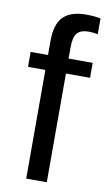

<svg xmlns="http://www.w3.org/2000/svg" viewBox="-84 -766 447 808"><g transform="rotate(10 139.5 -362.0)"><path d="M176.3 -464.4V0H88.4V-464.4H14.2V-528.3H88.4V-587.9Q88.4 -660.2 120.1 -691.9Q151.9 -723.6 217.3 -723.6Q253.9 -723.6 279.3 -717.8V-650.9Q255.9 -654.8 240.2 -654.8Q206.5 -654.8 191.4 -637.7Q176.3 -620.6 176.3 -575.7V-528.3H279.3V-464.4Z"/></g></svg>

Font: Arimo
Style: Regular
Weight: 400
Designer: Steve Matteson
Foundry: Monotype Imaging Inc.
Version: Version 1.33